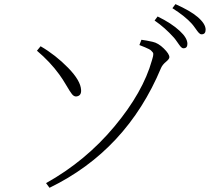

<svg xmlns="http://www.w3.org/2000/svg" viewBox="-20 -851 1040 926"><path d="M865.2 -618.2Q858.4 -618.2 852.5 -624.5Q846.7 -630.9 836.4 -646Q826.2 -661.1 818.4 -669.9Q775.4 -717.8 725.6 -752L740.2 -771.5Q806.6 -739.3 846.7 -702.1Q883.8 -668 883.8 -639.6Q883.8 -618.2 865.2 -618.2ZM952.1 -685.5Q945.3 -685.5 939 -692.4Q932.6 -699.2 922.9 -713.4Q913.1 -727.5 905.3 -736.3Q873 -772.5 811.5 -811.5L826.2 -831.1Q898.4 -798.8 932.6 -769.5Q971.7 -736.3 971.7 -708Q971.7 -685.5 952.1 -685.5ZM756.8 -523.4Q590.8 -126 218.8 54.7L202.1 32.2Q392.6 -74.2 531.2 -240.2Q669.9 -406.2 712.9 -560.5Q713.9 -563.5 715.8 -570.8Q717.8 -578.1 718.3 -580.6Q718.8 -583 719.2 -588.9Q719.7 -594.7 717.3 -597.7Q714.8 -600.6 710.4 -605.5Q706.1 -610.4 698.2 -614.3Q690.4 -618.2 679.2 -623Q668 -627.9 652.3 -633.8L662.1 -659.2Q685.5 -656.2 715.8 -649.4Q743.2 -643.6 770 -617.2Q796.9 -590.8 796.9 -575.2Q796.9 -566.4 780.3 -552.7Q763.7 -539.1 756.8 -523.4ZM265.6 -492.2Q221.7 -552.7 158.2 -606.4L175.8 -627.9Q248 -585.9 308.6 -523.9Q369.1 -461.9 371.1 -417Q373 -387.7 346.7 -385.7Q335.9 -385.7 326.7 -397.5Q317.4 -409.2 299.8 -439.5Q282.2 -469.7 265.6 -492.2Z"/></svg>

Font: GenYoMin TW TTF ExtraLight
Style: Regular
Weight: 250
Version: Version 1.300